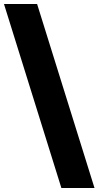

<svg xmlns="http://www.w3.org/2000/svg" viewBox="-20 -828 496 968"><path d="M289.5 120 0 -808H167L456.5 120Z"/></svg>

Font: Encode Sans Expanded
Style: Bold
Weight: 700
Width: 7
Designer: Multiple Designers
Foundry: Impallari Type
Version: Version 3.000; ttfautohint (v1.8.3) -l 8 -r 50 -G 200 -x 14 